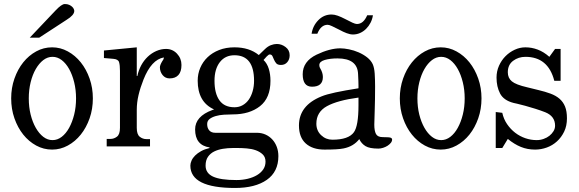

<svg xmlns="http://www.w3.org/2000/svg" viewBox="-20 -723 2859 948"><path d="M35.2 -237.3Q35.2 -289.1 51.3 -335Q67.4 -380.9 94.7 -415Q122.1 -449.2 158.7 -469.2Q195.3 -489.3 237.3 -489.3Q278.3 -489.3 314.9 -469.2Q351.6 -449.2 378.9 -415Q406.2 -380.9 422.4 -335Q438.5 -289.1 438.5 -237.3Q438.5 -184.6 422.4 -138.7Q406.2 -92.8 378.9 -58.6Q351.6 -24.4 314.9 -4.4Q278.3 15.6 237.3 15.6Q195.3 15.6 158.7 -4.4Q122.1 -24.4 94.7 -58.6Q67.4 -92.8 51.3 -138.7Q35.2 -184.6 35.2 -237.3ZM122.1 -237.3Q122.1 -194.3 131.3 -157.2Q140.6 -120.1 156.7 -91.8Q172.9 -63.5 193.8 -47.4Q214.8 -31.2 239.3 -31.2Q263.7 -31.2 284.7 -47.4Q305.7 -63.5 321.3 -91.8Q336.9 -120.1 346.2 -157.2Q355.5 -194.3 355.5 -237.3Q355.5 -279.3 346.2 -316.9Q336.9 -354.5 321.3 -382.3Q305.7 -410.2 284.7 -426.3Q263.7 -442.4 239.3 -442.4Q214.8 -442.4 193.8 -426.3Q172.9 -410.2 156.7 -382.3Q140.6 -354.5 131.3 -316.9Q122.1 -279.3 122.1 -237.3ZM127 -537.1 253.9 -670.9Q284.2 -703.1 299.8 -703.1Q312.5 -703.1 321.3 -699.2Q330.1 -695.3 335.9 -689.9Q341.8 -684.6 344.2 -678.7Q346.7 -672.9 346.7 -668.9Q346.7 -648.4 308.6 -625L173.8 -537.1Z M817.4 -335.9Q795.9 -335.9 782.7 -352.5Q769.5 -369.1 769.5 -390.6Q769.5 -401.4 781.2 -420.9Q787.1 -428.7 788.1 -433.1Q789.1 -437.5 789.1 -439.5Q727.5 -428.7 688.5 -330.1Q672.9 -291 664.1 -253.9Q655.3 -216.8 655.3 -180.7V-91.8Q655.3 -59.6 669.9 -47.9Q684.6 -36.1 703.1 -36.1H720.7V0H506.8V-37.1H525.4Q543 -37.1 557.6 -48.3Q572.3 -59.6 572.3 -91.8V-373Q572.3 -401.4 567.9 -416Q563.5 -430.7 539.1 -432.6L493.2 -436.5V-473.6L655.3 -489.3V-347.7H658.2Q664.1 -376 677.2 -400.4Q690.4 -424.8 709.5 -442.9Q728.5 -460.9 752 -471.2Q775.4 -481.4 799.8 -481.4Q832 -481.4 854 -458Q876 -434.6 876 -402.3Q876 -369.1 860.8 -352.5Q845.7 -335.9 817.4 -335.9Z M1248 -67.4Q1271.5 -67.4 1291 -58.6Q1310.5 -49.8 1324.7 -34.2Q1338.9 -18.6 1346.7 2.4Q1354.5 23.4 1354.5 47.9Q1354.5 125 1297.4 165Q1240.2 205.1 1140.6 205.1Q919.9 205.1 919.9 94.7Q919.9 83 925.8 69.8Q931.6 56.6 943.4 44.9Q955.1 33.2 972.7 23.4Q990.2 13.7 1014.6 7.8V4.9Q943.4 -5.9 943.4 -84Q943.4 -148.4 1028.3 -179.7L1037.1 -182.6Q996.1 -201.2 976.1 -236.8Q956.1 -272.5 956.1 -324.2Q956.1 -358.4 968.8 -388.2Q981.4 -418 1004.9 -440.4Q1028.3 -462.9 1062 -476.1Q1095.7 -489.3 1137.7 -489.3Q1210.9 -489.3 1257.8 -451.2L1287.1 -479.5Q1301.8 -494.1 1317.4 -500Q1333 -505.9 1346.7 -505.9Q1370.1 -505.9 1390.1 -490.7Q1410.2 -475.6 1410.2 -450.2Q1410.2 -429.7 1398.4 -416Q1386.7 -402.3 1367.2 -402.3Q1350.6 -402.3 1343.8 -410.6Q1336.9 -418.9 1333 -428.2Q1329.1 -437.5 1325.2 -445.8Q1321.3 -454.1 1311.5 -454.1Q1307.6 -454.1 1303.7 -450.2Q1299.8 -446.3 1296.9 -444.3L1281.2 -426.8Q1298.8 -410.2 1307.1 -383.3Q1315.4 -356.4 1315.4 -324.2Q1315.4 -239.3 1263.7 -198.7Q1211.9 -158.2 1129.9 -158.2Q1108.4 -158.2 1085.9 -156.7Q1063.5 -155.3 1044.9 -149.9Q1026.4 -144.5 1014.6 -135.3Q1002.9 -126 1002.9 -110.4Q1002.9 -90.8 1013.2 -79.1Q1023.4 -67.4 1043 -67.4ZM1137.7 -450.2Q1091.8 -450.2 1065.4 -416Q1039.1 -381.8 1039.1 -324.2Q1039.1 -261.7 1063.5 -227.5Q1087.9 -193.4 1137.7 -193.4Q1160.2 -193.4 1178.2 -203.6Q1196.3 -213.9 1208.5 -231.4Q1220.7 -249 1227.5 -272.9Q1234.4 -296.9 1234.4 -324.2Q1234.4 -450.2 1137.7 -450.2ZM1129.9 7.8Q1104.5 7.8 1080.6 11.7Q1056.6 15.6 1037.6 24.9Q1018.6 34.2 1006.8 51.3Q995.1 68.4 995.1 94.7Q995.1 131.8 1031.7 148.9Q1068.4 166 1147.5 166Q1176.8 166 1203.1 159.7Q1229.5 153.3 1249 141.6Q1268.6 129.9 1279.8 113.3Q1291 96.7 1291 75.2Q1291 52.7 1277.3 39.6Q1263.7 26.4 1243.2 19Q1222.7 11.7 1198.7 9.8Q1174.8 7.8 1155.3 7.8Z M1753.9 -36.1Q1725.6 0 1676.8 9.8Q1650.4 15.6 1582 15.6Q1523.4 15.6 1489.7 -14.6Q1456.1 -44.9 1456.1 -103.5Q1456.1 -202.1 1567.4 -247.1Q1590.8 -256.8 1636.2 -266.6Q1681.6 -276.4 1750 -287.1V-300.8Q1750 -310.5 1749.5 -324.2Q1749 -337.9 1748 -357.4Q1745.1 -434.6 1646.5 -434.6Q1609.4 -434.6 1583 -426.8Q1556.6 -418.9 1556.6 -401.4Q1556.6 -391.6 1561.5 -384.8Q1574.2 -363.3 1574.2 -342.8Q1574.2 -294.9 1520.5 -294.9Q1474.6 -294.9 1474.6 -356.4Q1474.6 -419.9 1543 -453.1Q1608.4 -484.4 1660.2 -484.4Q1678.7 -484.4 1703.1 -479.5Q1727.5 -474.6 1751 -464.4Q1774.4 -454.1 1793 -439.5Q1811.5 -424.8 1820.3 -406.2Q1828.1 -388.7 1830.1 -359.4Q1832 -330.1 1832 -295.9Q1832 -228.5 1830.1 -176.3Q1828.1 -124 1828.1 -107.4Q1828.1 -77.1 1836.4 -61.5Q1844.7 -45.9 1870.1 -45.9Q1902.3 -45.9 1909.2 -43Q1916 -40 1916 -34.2Q1916 -25.4 1909.7 -17.6Q1903.3 -9.8 1893.6 -3.4Q1883.8 2.9 1871.6 6.8Q1859.4 10.7 1848.6 10.7Q1804.7 10.7 1784.7 -1.5Q1764.6 -13.7 1753.9 -36.1ZM1750 -241.2Q1646.5 -227.5 1594.2 -198.7Q1542 -169.9 1542 -112.3Q1542 -78.1 1565.4 -55.7Q1588.9 -33.2 1621.1 -33.2Q1701.2 -33.2 1727.5 -70.3Q1750 -101.6 1750 -203.1ZM1518.6 -556.6Q1524.4 -595.7 1551.8 -623.5Q1579.1 -651.4 1617.2 -651.4Q1630.9 -651.4 1647.5 -645.5Q1664.1 -639.6 1684.6 -628.9Q1705.1 -618.2 1719.7 -611.3Q1734.4 -604.5 1742.2 -604.5Q1774.4 -604.5 1793 -647.5H1821.3Q1818.4 -627.9 1809.6 -610.8Q1800.8 -593.8 1787.6 -580.6Q1774.4 -567.4 1757.8 -560.1Q1741.2 -552.7 1722.7 -552.7Q1709 -552.7 1691.9 -559.1Q1674.8 -565.4 1655.3 -576.2Q1633.8 -586.9 1619.6 -593.8Q1605.5 -600.6 1597.7 -600.6Q1564.5 -600.6 1546.9 -556.6Z M1954.1 -237.3Q1954.1 -289.1 1970.2 -335Q1986.3 -380.9 2013.7 -415Q2041 -449.2 2077.6 -469.2Q2114.3 -489.3 2156.2 -489.3Q2197.3 -489.3 2233.9 -469.2Q2270.5 -449.2 2297.9 -415Q2325.2 -380.9 2341.3 -335Q2357.4 -289.1 2357.4 -237.3Q2357.4 -184.6 2341.3 -138.7Q2325.2 -92.8 2297.9 -58.6Q2270.5 -24.4 2233.9 -4.4Q2197.3 15.6 2156.2 15.6Q2114.3 15.6 2077.6 -4.4Q2041 -24.4 2013.7 -58.6Q1986.3 -92.8 1970.2 -138.7Q1954.1 -184.6 1954.1 -237.3ZM2041 -237.3Q2041 -194.3 2050.3 -157.2Q2059.6 -120.1 2075.7 -91.8Q2091.8 -63.5 2112.8 -47.4Q2133.8 -31.2 2158.2 -31.2Q2182.6 -31.2 2203.6 -47.4Q2224.6 -63.5 2240.2 -91.8Q2255.9 -120.1 2265.1 -157.2Q2274.4 -194.3 2274.4 -237.3Q2274.4 -279.3 2265.1 -316.9Q2255.9 -354.5 2240.2 -382.3Q2224.6 -410.2 2203.6 -426.3Q2182.6 -442.4 2158.2 -442.4Q2133.8 -442.4 2112.8 -426.3Q2091.8 -410.2 2075.7 -382.3Q2059.6 -354.5 2050.3 -316.9Q2041 -279.3 2041 -237.3Z M2748 -324.2H2716.8Q2686.5 -442.4 2574.2 -442.4Q2540 -442.4 2513.7 -422.9Q2487.3 -403.3 2487.3 -366.2Q2487.3 -337.9 2507.3 -321.3Q2527.3 -304.7 2583 -292L2638.7 -278.3Q2671.9 -270.5 2698.2 -260.7Q2724.6 -251 2742.7 -235.4Q2760.7 -219.7 2770 -196.8Q2779.3 -173.8 2779.3 -138.7Q2779.3 -101.6 2765.6 -73.2Q2752 -44.9 2730 -24.9Q2708 -4.9 2679.7 5.4Q2651.4 15.6 2622.1 15.6Q2584 15.6 2551.8 2.4Q2519.5 -10.7 2487.3 -37.1L2460 7.8H2427.7V-169.9L2460 -166Q2466.8 -134.8 2483.9 -109.9Q2501 -85 2523.9 -67.4Q2546.9 -49.8 2574.2 -40.5Q2601.6 -31.2 2629.9 -31.2Q2647.5 -31.2 2664.1 -37.1Q2680.7 -43 2692.9 -52.7Q2705.1 -62.5 2712.9 -75.2Q2720.7 -87.9 2720.7 -102.5Q2720.7 -149.4 2671.9 -168.9Q2649.4 -177.7 2623 -186Q2596.7 -194.3 2573.2 -200.7Q2549.8 -207 2533.2 -210.9Q2516.6 -214.8 2515.6 -214.8Q2466.8 -227.5 2449.2 -261.2Q2431.6 -294.9 2431.6 -339.8Q2431.6 -371.1 2443.8 -398.4Q2456.1 -425.8 2476.1 -445.8Q2496.1 -465.8 2521.5 -477.5Q2546.9 -489.3 2574.2 -489.3Q2605.5 -489.3 2635.3 -478Q2665 -466.8 2692.4 -442.4L2720.7 -481.4H2748Z"/></svg>

Font: Uchen
Style: Regular
Weight: 400
Designer: Christopher J. Fynn
Foundry: Christopher J. Fynn for DDC
Version: Version 1.000 preliminary